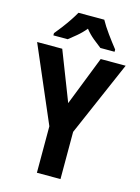

<svg xmlns="http://www.w3.org/2000/svg" viewBox="-137 -1010 791 1085"><g transform="rotate(15 259.0 -467.0)"><path d="M259 -426 372 -714H518L328 -276V0H190V-272L0 -714H147ZM334 -934Q352 -901 381 -861Q410 -821 437 -787V-774H354Q334 -789 307 -811Q280 -833 258 -861Q235 -833 208 -810.5Q181 -788 163 -774H79V-787Q95 -806 115.5 -833Q136 -860 154 -887Q172 -914 183 -934Z"/></g></svg>

Font: Noto Sans Sinhala UI Condensed
Style: Bold
Weight: 700
Width: 3
Designer: Jelle Bosma - Monotype Design Team
Foundry: Monotype Imaging Inc.
Version: Version 2.006; ttfautohint (v1.8.4.7-5d5b)